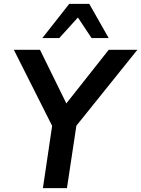

<svg xmlns="http://www.w3.org/2000/svg" viewBox="-20 -978 734 998"><path d="M203 0 258 -371 270 -286 52 -719H188L331 -428H315L545 -719H694L346 -286L384 -371L328 0ZM200 -780 340 -958H444L545 -780H456L385 -887L288 -780Z"/></svg>

Font: Nunitoga
Style: Bold Italic
Weight: 700
Italic angle: -9°
Designer: Vernon Adams
Foundry: Vernon Adams
Version: Version 1.0